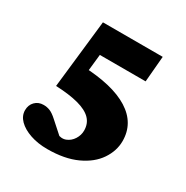

<svg xmlns="http://www.w3.org/2000/svg" viewBox="-139 -688 785 812"><g transform="rotate(30 253.5 -282.0)"><path d="M198.2 8.8Q152.3 8.8 115.2 -3.9Q78.1 -16.6 56.6 -38.1Q35.2 -59.6 35.2 -86.9Q35.2 -112.3 51.3 -128.9Q67.4 -145.5 92.8 -145.5Q109.4 -145.5 124 -139.6Q138.7 -133.8 159.2 -115.2L232.4 -49.8L200.2 -70.3Q227.5 -57.6 248.5 -65.9Q269.5 -74.2 282.2 -94.2Q294.9 -114.3 294.9 -136.7Q294.9 -170.9 273.4 -192.9Q252 -214.8 208 -226.6Q164.1 -238.3 97.7 -241.2L134.8 -573.2H426.8L416 -447.3H192.4L180.7 -337.9L152.3 -370.1Q302.7 -364.3 380.4 -315.4Q458 -266.6 458 -179.7Q458 -131.8 428.7 -88.4Q399.4 -44.9 341.3 -18.1Q283.2 8.8 198.2 8.8Z"/></g></svg>

Font: Crimson Pro Black
Style: Regular
Weight: 900
Designer: Jacques Le Bailly
Foundry: Baron von Fonthausen
Version: Version 1.003